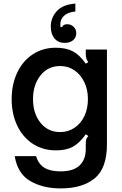

<svg xmlns="http://www.w3.org/2000/svg" viewBox="-20 -835 681 1070"><path d="M62 35H181Q194 79 227 99.5Q260 120 317 120Q389 120 423.5 87Q458 54 458 -4V-32Q458 -49 460.5 -57.5Q463 -66 472 -77L458 -87Q424 -38 386.5 -17.5Q349 3 292 3Q219 3 163 -33.5Q107 -70 76 -135Q45 -200 45 -282Q45 -365 76 -430.5Q107 -496 163 -532.5Q219 -569 291 -569Q348 -569 386 -549Q424 -529 458 -480L472 -489Q464 -500 461 -510Q458 -520 458 -535V-559H576V-31Q576 103 507.5 159Q439 215 318 215Q219 215 148.5 174Q78 133 62 35ZM470 -283Q470 -335 450 -377Q430 -419 395 -443Q360 -467 315 -467Q247 -467 205.5 -414.5Q164 -362 164 -283Q164 -203 205.5 -151Q247 -99 315 -99Q360 -99 395.5 -123Q431 -147 450.5 -188.5Q470 -230 470 -283ZM263 -687Q263 -736 296.5 -773Q330 -810 400 -815V-771Q356 -767 334 -744Q312 -721 317 -684H326Q332 -700 355 -700Q375 -700 390 -686Q405 -672 405 -650Q405 -626 387.5 -611Q370 -596 341 -596Q304 -596 283.5 -621Q263 -646 263 -687Z"/></svg>

Font: Open Sauce Sans SemiBold
Style: Regular
Weight: 600
Designer: Alfredo Marco Pradil
Foundry: Creative Sauce Fz LLC
Version: Version 1.477